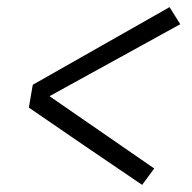

<svg xmlns="http://www.w3.org/2000/svg" viewBox="-20 -610 540 539"><path d="M379 -91 220 -199 61 -308 72 -372 456 -590 486 -542 119 -340 413 -137Z"/></svg>

Font: Iosevka SS04 Light
Style: Italic
Weight: 300
Italic angle: -9°
Monospace: yes
Designer: Belleve Invis
Foundry: Belleve Invis
Version: Version 19.0.0; ttfautohint (v1.8.4)